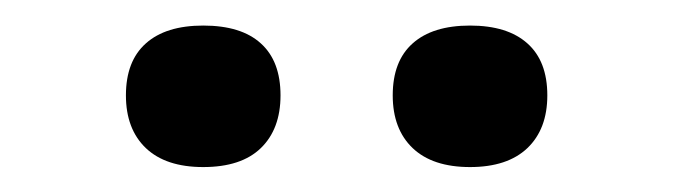

<svg xmlns="http://www.w3.org/2000/svg" viewBox="-20 -712 540 154"><path d="M143 -578Q113 -578 97 -593.2Q81 -608.5 81 -635.5Q81 -663 97 -677.2Q113 -691.5 143 -691.5Q173.5 -691.5 189.2 -677.2Q205 -663 205 -635.5Q205 -608.5 189.2 -593.2Q173.5 -578 143 -578ZM357 -578Q327 -578 311 -593.2Q295 -608.5 295 -635.5Q295 -663 311 -677.2Q327 -691.5 357 -691.5Q387 -691.5 403 -677.2Q419 -663 419 -635.5Q419 -608.5 403 -593.2Q387 -578 357 -578Z"/></svg>

Font: Newsreader 9pt
Style: Regular
Weight: 400
Designer: Hugues Gentile
Foundry: Production Type
Version: Version 1.003